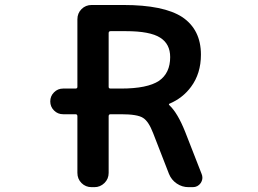

<svg xmlns="http://www.w3.org/2000/svg" viewBox="-20 -775 1040 774"><path d="M740.2 -20.5Q713.9 -20.5 692.4 -35.2Q670.9 -49.8 661.1 -74.2L597.7 -237.3Q579.1 -286.1 556.6 -299.8Q534.2 -314.5 467.8 -314.5H425.8Q418 -314.5 418 -306.6V-78.1Q418 -53.7 400.9 -37.1Q383.8 -20.5 360.4 -20.5H349.6Q325.2 -20.5 308.6 -37.1Q292 -53.7 292 -78.1V-306.6Q292 -314.5 284.2 -314.5H234.4Q212.9 -314.5 197.8 -329.6Q182.6 -344.7 182.6 -366.2Q182.6 -387.7 197.8 -402.8Q212.9 -418 234.4 -418H284.2Q292 -418 292 -424.8V-697.3Q292 -721.7 308.6 -738.3Q325.2 -754.9 349.6 -754.9H477.5Q639.6 -754.9 714.8 -706.1Q790 -655.3 790 -554.7Q790 -478.5 750 -424.8Q716.8 -379.9 664.1 -357.4Q658.2 -355.5 663.1 -350.6Q696.3 -319.3 726.6 -243.2L793 -73.2Q795.9 -66.4 795.9 -58.6Q795.9 -47.9 789.1 -37.1Q777.3 -20.5 756.8 -20.5ZM467.8 -418Q574.2 -418 621.1 -449.2Q666 -480.5 666 -544.9Q666 -597.7 626 -623Q585 -649.4 487.3 -649.4H425.8Q418 -649.4 418 -641.6V-424.8Q418 -418 425.8 -418Z"/></svg>

Font: Rounded Mgen+ 1m medium
Style: Regular
Weight: 500
Designer: [Source Han Sans]
Ryoko NISHIZUKA  (kana & ideographs); Paul D. Hunt (Latin, Greek & Cyrillic); Wenlong ZHANG  (bopomofo
Version: Version 1.059.20150602